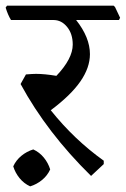

<svg xmlns="http://www.w3.org/2000/svg" viewBox="-40 -596 446 681"><path d="M230 -525Q279 -463 279 -404Q279 -356 245 -307Q211 -258 140 -205Q223 -101 328 -26V-14L283 28Q127 -125 33 -298L52 -332Q76 -334 88 -334Q118 -334 160 -327Q218 -388 218 -438Q218 -476 198 -500.5Q178 -525 150 -525H-1Q-12 -543 -20 -569L-15 -576H363L368 -571L386 -533L382 -525ZM138 5Q128 27 109 42.5Q90 58 67 65Q45 55 29.5 36Q14 17 7 -6Q17 -28 36 -43.5Q55 -59 78 -66Q100 -56 115.5 -37Q131 -18 138 5Z"/></svg>

Font: Sahitya
Style: Regular
Weight: 400
Designer: Juan Pablo del Peral
Foundry: Juan Pablo del Peral (http://www.huertatipografica.com)
Version: Version 1.001;PS 001.000;hotconv 1.0.70;makeotf.lib2.5.58329